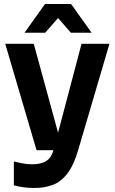

<svg xmlns="http://www.w3.org/2000/svg" viewBox="-20 -748 571 956"><path d="M151 188Q122 188 97.5 184.5Q73 181 49 175V56Q69 61 92 65.5Q115 70 139 70Q185 70 210.5 53.5Q236 37 246 0L386 -530H525L369 0Q347 75 315.5 116Q284 157 243 172.5Q202 188 151 188ZM162 0 6 -530H148L293 0ZM333 -585 208 -728H334L436 -585ZM102 -585 204 -728H330L205 -585Z"/></svg>

Font: Radio Canada Big SemiBold
Style: Regular
Weight: 600
Designer: Étienne Aubert Bonn
Foundry: Coppers and Brasses
Version: Version 1.001